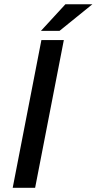

<svg xmlns="http://www.w3.org/2000/svg" viewBox="-20 -890 458 910"><path d="M40.2 0 176.2 -700H282.5L146.5 0ZM174 -743.7 289.9 -869.7H417.8L262.1 -743.7Z"/></svg>

Font: REM Medium
Style: Italic
Weight: 500
Italic angle: -11°
Designer: Octavio Pardo
Foundry: Ashler Design
Version: Version 1.005;gftools[0.9.28]